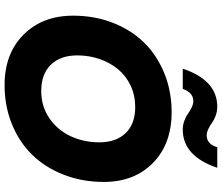

<svg xmlns="http://www.w3.org/2000/svg" viewBox="-84 -864 955 826"><g transform="rotate(90 393.0 -450.5)"><path d="M762.2 -419.9Q762.2 -327.6 731.4 -248.3Q700.7 -168.9 646.2 -112.8Q591.8 -56.6 513.9 -24.9Q436 6.8 345.2 6.8Q210.4 6.8 128.7 -74.7Q46.9 -156.2 46.9 -288.1Q46.9 -380.4 77.6 -459.2Q108.4 -538.1 162.8 -593.5Q217.3 -648.9 294.7 -680.4Q372.1 -711.9 461.9 -711.9Q598.6 -711.9 680.4 -631.6Q762.2 -551.3 762.2 -419.9ZM217.8 -306.2Q217.8 -233.9 257.8 -192.4Q297.9 -150.9 371.1 -150.9Q437 -150.9 488 -185.8Q539.1 -220.7 565.4 -277.3Q591.8 -334 591.8 -400.9Q591.8 -473.1 552 -514.2Q512.2 -555.2 439.9 -555.2Q389.6 -555.2 347.4 -535.2Q305.2 -515.1 277.1 -481Q249 -446.8 233.4 -401.6Q217.8 -356.4 217.8 -306.2ZM274.9 -759.8Q324.7 -908.2 439 -908.2Q459 -908.2 477.8 -901.1Q496.6 -894 508.1 -885.5Q519.5 -877 534.2 -869.9Q548.8 -862.8 562 -862.8Q599.6 -862.8 612.8 -908.2H701.2Q651.4 -759.8 537.1 -759.8Q517.1 -759.8 498.3 -766.8Q479.5 -773.9 468 -782.5Q456.5 -791 441.9 -798.1Q427.2 -805.2 414.1 -805.2Q378.4 -805.2 361.8 -759.8Z"/></g></svg>

Font: Poppins
Style: Bold Italic
Weight: 700
Italic angle: -10°
Designer: Ninad Kale (Devanagari), Jonny Pinhorn (Latin)
Foundry: Indian Type Foundry
Version: Version 3.200;PS 1.000;hotconv 16.6.54;makeotf.lib2.5.65590